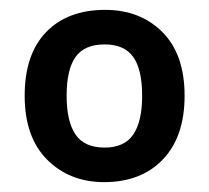

<svg xmlns="http://www.w3.org/2000/svg" viewBox="-20 -742 423 389"><path d="M354 -548Q354 -465 310 -419Q266 -373 191 -373Q121 -373 75.5 -418.5Q30 -464 30 -548Q30 -632 73.5 -677Q117 -722 193 -722Q264 -722 309 -677Q354 -632 354 -548ZM115 -548Q115 -496 133 -469.5Q151 -443 192 -443Q232 -443 250 -469.5Q268 -496 268 -548Q268 -601 250 -626.5Q232 -652 192 -652Q151 -652 133 -626.5Q115 -601 115 -548Z"/></svg>

Font: Noto Sans Tangsa SemiBold
Style: Regular
Weight: 600
Version: Version 1.504